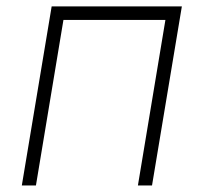

<svg xmlns="http://www.w3.org/2000/svg" viewBox="-20 -565 621 585"><path d="M46.5 0 137.4 -545.5H534.1L443.2 0H400.2L484 -504.3H173.3L89.5 0Z"/></svg>

Font: Inter UI Extra Light
Style: Italic
Weight: 200
Italic angle: -9.39999°
Designer: Rasmus Andersson
Foundry: rsms
Version: 3.2;8d6f07862